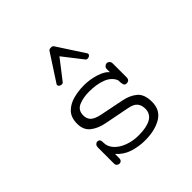

<svg xmlns="http://www.w3.org/2000/svg" viewBox="-170 -790 945 945"><g transform="rotate(-45 302.5 -317.5)"><path d="M223.1 -476.6Q216.8 -476.6 210.9 -480.7Q205.1 -484.9 205.1 -490.7Q205.1 -495.6 208.5 -499L298.3 -637.2Q302.2 -643.1 313.5 -643.1Q325.7 -643.1 329.1 -637.2L418.9 -499Q422.4 -495.6 422.4 -490.7Q422.4 -484.9 416.7 -480.7Q411.1 -476.6 404.3 -476.6Q396 -476.6 393.1 -481L313.5 -583L234.4 -481Q231.4 -476.6 223.1 -476.6ZM318.4 8.3Q276.4 8.3 236.1 -4.4Q195.8 -17.1 167 -49.8V-20.5Q167 -9.8 161.6 -4.9Q156.2 0 149.4 0Q142.1 0 136 -5.1Q129.9 -10.3 129.9 -19V-129.4Q129.9 -143.1 136 -148.9Q142.1 -154.8 148.4 -154.8Q155.3 -154.8 160.6 -150.6Q166 -146.5 166 -129.4Q166 -101.6 185.8 -79.6Q205.6 -57.6 239.5 -44.7Q273.4 -31.7 315.4 -31.7Q370.1 -31.7 400.1 -48.8Q430.2 -65.9 430.2 -102.1Q430.2 -125.5 418 -141.4Q405.8 -157.2 372.6 -163.6L242.7 -189Q196.8 -197.8 168.5 -220.5Q140.1 -243.2 140.1 -286.1Q140.1 -330.1 163.6 -354Q187 -377.9 223.1 -387.5Q259.3 -397 297.4 -397Q339.4 -397 378.9 -384.3Q418.5 -371.6 433.6 -352.1V-370.1Q433.1 -382.3 439.7 -388.4Q446.3 -394.5 454.1 -394.5Q461.9 -394.5 468 -388.7Q474.1 -382.8 474.1 -370.6V-272.5Q471.7 -254.4 453.6 -254.4Q440.9 -254.4 437.7 -264.6Q434.6 -274.9 434.1 -295.9Q420.4 -328.1 382.6 -342.5Q344.7 -356.9 293.9 -356.9Q251 -356.9 220.7 -343.5Q190.4 -330.1 190.4 -293.5Q190.4 -272.5 203.1 -258.1Q215.8 -243.7 252.4 -235.4L378.9 -210Q421.4 -201.7 449.5 -178.5Q477.5 -155.3 477.5 -101.6Q477.5 -44.9 432.6 -18.3Q387.7 8.3 318.4 8.3Z"/></g></svg>

Font: Cutive Mono
Style: Regular
Weight: 400
Designer: Vernon Adams
Foundry: Vernon Adams
Version: Version 1.110; ttfautohint (v1.8.4.7-5d5b)